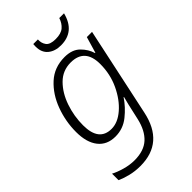

<svg xmlns="http://www.w3.org/2000/svg" viewBox="-287 -818 1148 1148"><g transform="rotate(-45 287.0 -244.5)"><path d="M179 240Q377 240 421 30L541 -532H497L467 -430H464Q452 -472 417 -507Q382 -542 318 -542Q231 -542 171.5 -487.5Q112 -433 81 -349Q50 -265 50 -176Q50 -88 88.5 -39Q127 10 198 10Q263 10 314 -31Q365 -72 398 -122H401Q397 -108 388.5 -73Q380 -38 374 -9L365 31Q347 109 302.5 150Q258 191 178 191Q138 191 96 179Q54 167 26 152V207Q54 220 93.5 230Q133 240 179 240ZM214 -39Q108 -39 108 -175Q108 -252 133 -325Q158 -398 205.5 -445.5Q253 -493 321 -493Q440 -493 440 -361Q440 -276 405.5 -202.5Q371 -129 319 -84Q267 -39 214 -39ZM353 -606Q470 -606 501 -729H461Q450 -695 426.5 -675Q403 -655 357 -655Q310 -655 294 -677Q278 -699 280 -729H241Q240 -723 240 -708Q240 -658 271.5 -632Q303 -606 353 -606Z"/></g></svg>

Font: Noto Sans UI Light
Style: Italic
Weight: 300
Italic angle: -12°
Designer: Monotype Design Team
Foundry: Monotype Imaging Inc.
Version: Version 1.901